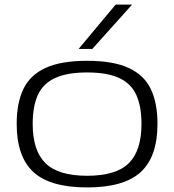

<svg xmlns="http://www.w3.org/2000/svg" viewBox="-20 -810 762 840"><path d="M53 -268Q53 -360 82.5 -421Q112 -482 179.5 -513Q247 -544 361 -544Q475 -544 542.5 -513Q610 -482 639.5 -421Q669 -360 669 -268Q669 -125 596 -57.5Q523 10 361 10Q199 10 126 -57.5Q53 -125 53 -268ZM123 -268Q123 -151 179 -96Q235 -41 361 -41Q488 -41 543.5 -96Q599 -151 599 -268Q599 -343 577 -393Q555 -443 503 -468Q451 -493 361 -493Q272 -493 219.5 -468Q167 -443 145 -393Q123 -343 123 -268ZM324 -596 486 -790H558L384 -596Z"/></svg>

Font: Georama Extended Light
Style: Regular
Weight: 300
Width: 7
Designer: Jean-Baptiste Levee
Foundry: Production Type
Version: Version 1.000